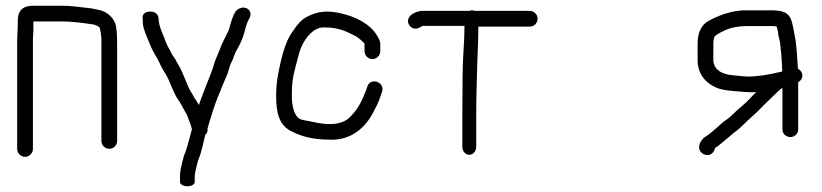

<svg xmlns="http://www.w3.org/2000/svg" viewBox="-20 -503 2873 671"><path d="M95 17.5V-360.3C95 -369.9 95.5 -380.2 96.5 -391.2L96.6 -391.8V-424.7C96.6 -426 96.6 -425.7 96.6 -428C96.6 -428 97 -428 97.8 -428H199.1C223.2 -428 258.1 -424.6 304.7 -417.8C310.1 -417 317.6 -414.3 327.2 -408.4C329.1 -404.9 332.4 -392.6 334.4 -368.6V-10.5C334.4 4.5 346.9 17 361.9 17C376.9 17 389.4 4.5 389.4 -10.5V-341.4C389.4 -382.7 387.9 -408.5 382.1 -422.8C373.2 -444.5 351.8 -463 327.1 -468L307.5 -472.2C302 -473.4 294.5 -474.4 284.3 -475.5C262.5 -477.8 225.9 -483 199.1 -483H97.8C52.6 -483 42 -460.4 42 -427.3V-411.3L40 -362.8V17.5C40 32.5 52.5 45 67.5 45C82.5 45 95 32.5 95 17.5Z M634.8 148C648.9 148 660.5 141.2 660.5 133V112C660.5 101.9 671.7 57.3 675.2 49.7C682.8 34 692.5 -11.4 697.6 -32.6C703.5 -37.6 707 -44.3 705 -52.4C709.2 -69.9 713.4 -80 723.2 -113.1C734.8 -150.7 748.6 -181.3 761.4 -213.1C769.5 -233.8 775.8 -242.1 781.5 -266.5C785.4 -282.3 792.7 -289.8 798.9 -309.7C801 -316.5 806.5 -328 815.5 -343C825.2 -361.5 832.3 -380.7 836.7 -400.5C840.6 -415.4 844.9 -426.8 848.8 -434C857.6 -446.6 859.8 -464.5 842.4 -474C825.9 -481.1 811 -472.3 803.1 -462.7C795 -449.8 788.3 -430.8 781.6 -404.7C778.4 -391.1 756.8 -356.2 750.5 -336.1C745.7 -321.9 731.5 -293.7 727.1 -275.8C724.2 -263 714.1 -240.2 709.1 -225.9C700.2 -202.9 686.4 -169.4 674.9 -136C672.7 -139.8 668.1 -147.4 666.8 -150.2L658.4 -162.6C655.5 -168.8 651.2 -176.2 645.4 -185.2C636.6 -198.8 618.2 -251.9 606.3 -271.4C600.2 -281.3 595.6 -289.7 592.6 -296.2L592.5 -296.5L580.6 -313.5C577.5 -320.7 573 -329.6 568.5 -337C560.8 -350.6 557 -364.1 549.8 -382L549.6 -381.6L549.4 -382C538.7 -405.7 533.8 -426.1 533.8 -443V-442L533.6 -443C531.5 -451 525.1 -463.7 501.9 -462.5C482.8 -461.4 476.3 -449.1 478.8 -437.2C478.8 -433.8 479 -427.8 479.3 -420.8C480.1 -399.4 504.2 -349 508.1 -338.4C514.8 -322.8 524.8 -307.5 532 -294.5L543 -271.5C547.4 -262.7 552.9 -253.3 559.9 -242.6C570.5 -226.2 585.8 -179.3 600.4 -157.9C613.6 -139.8 619 -125.4 631.7 -104.5C637.1 -94.3 637.3 -88.6 643.5 -75C646.3 -68.5 648 -61.4 650.7 -51.4C646.6 -36 631.4 21.9 628.2 28C620.8 42.9 609 91.3 609 112V133C609 141.2 620.7 148 634.8 148Z M1309 -324V-349C1309 -358.9 1304.2 -369.1 1296.2 -381C1273.3 -418.7 1224.9 -444.1 1173.1 -456C1127.5 -466.6 1092 -465.7 1049.5 -442.7C1021.8 -427.1 1005.2 -394.5 1004.3 -395.1C986.6 -372.4 972.8 -336.9 961.3 -288.1C953.8 -253.6 945 -218.9 945 -168C945 -111 954.1 -63 1002.9 -42.1C1037.7 -24.2 1079.7 -15.1 1130.1 -15C1207.3 -10.5 1257.5 -58.6 1283.3 -108.5C1295 -130.9 1301.3 -140.8 1311.4 -171.2L1315.4 -183C1321.3 -200.7 1308.3 -213.7 1296.7 -217.3C1285.5 -220.8 1267.4 -217.7 1263.4 -199.1L1259.7 -188.1C1242.9 -145.8 1227.9 -114.4 1194.5 -86.2C1171.7 -70 1137.3 -64.5 1088.3 -73.9C1080.7 -75.7 1069.4 -78 1053.5 -80.9C1038.6 -82.9 1029.1 -86.1 1024.2 -89.4C1007.5 -102.8 1000 -132.2 1000 -168C1000 -226.8 1004.3 -237.9 1026.2 -319.7C1031 -336.4 1038.7 -352.4 1049.5 -367.8C1071.5 -398 1093.4 -409.1 1117.2 -407.1L1117.7 -407H1118.3C1147.3 -407 1174.6 -400.6 1200.9 -387.6C1206.3 -384.9 1212.5 -381.9 1219.5 -378.4C1227.9 -375.5 1254 -353.9 1254 -349V-324C1254 -309 1266.5 -296.5 1281.5 -296.5C1296.6 -296.5 1309 -309 1309 -324Z M1644.3 10.5V-99C1644.3 -163.2 1646.4 -224.7 1647.9 -281.8C1648.9 -322.3 1651.4 -349.4 1651.4 -387.3C1651.4 -396.2 1651.5 -402.5 1651.7 -410H1831.3C1846.3 -410 1858.8 -422.5 1858.8 -437.5C1858.8 -452.5 1846.3 -465 1831.3 -465H1638.9C1635.7 -466.2 1632.9 -467 1629.8 -467C1626.5 -467 1623.7 -466.4 1620.4 -465H1455.5C1442.6 -465 1405.4 -455 1405.9 -428.3C1406 -423.5 1407.8 -418.7 1410.7 -414.6C1428.3 -390 1455 -411.8 1456.8 -412.7H1603.1C1603 -407.6 1602.8 -398.3 1602.8 -389.9C1602.8 -376.3 1601.7 -351.5 1599.3 -316C1596.9 -279.6 1595.8 -207.8 1595.8 -99.7V10.5C1595.8 25.5 1606.8 38 1620 38C1633.3 38 1644.3 25.5 1644.3 10.5Z M2769.5 -50.1V-216.1C2783.6 -222.9 2787.5 -239.2 2780.9 -251.1C2778.2 -255.9 2775.8 -258.7 2768.7 -262.6C2765.3 -299.9 2765.2 -343 2757.2 -379.1C2753.5 -395.9 2752.7 -409 2746.4 -429.6C2736 -463.2 2708.9 -467 2670.7 -467H2585.3C2546.6 -467 2504.2 -455.1 2459.6 -432C2431.1 -417.5 2418 -388.7 2418 -351.5V-293.1C2418 -248 2441.7 -214.3 2485.7 -195.7C2499.3 -190 2520.1 -186.7 2549.6 -184.2C2577.8 -181.8 2597.1 -180.5 2608.4 -180.5C2612.8 -180.5 2616.9 -180.8 2622.9 -181.4L2611.6 -170.2L2611.3 -169.9C2598.3 -155.2 2584.4 -141.7 2569.6 -129.5C2545.6 -109.8 2536.1 -95.9 2515.3 -82.2C2501.2 -72.9 2493.8 -63.6 2484.4 -56.1C2474.2 -47.9 2458.2 -33 2448.5 -27.3C2435.6 -21.1 2414.2 3.9 2427.3 25.2C2431.1 31.8 2437.8 36.2 2445.5 38.1C2462.6 42.4 2475.1 30.7 2478.9 14.4C2493.8 5.6 2510.5 -11 2519.8 -18.1C2532 -27.3 2538.4 -34.8 2548.5 -41.8C2567.2 -54.6 2590.7 -80.8 2607 -94.6C2626 -110.9 2635.9 -122.2 2649.6 -135.9L2698.3 -182.9C2702.7 -187 2706.3 -190.3 2709.9 -193.2C2710.4 -193.4 2711.7 -194 2714.5 -195.1V-50.1C2714.5 -35.9 2727 -24 2742 -24C2757 -24 2769.5 -35.9 2769.5 -50.1ZM2540.3 -240.1C2499 -243.4 2473 -262.4 2473 -293.9V-350.8C2473 -363.4 2475.3 -371.7 2478 -376C2479.6 -378.5 2491.6 -387.4 2514.6 -397.6C2535.9 -407 2561.5 -412 2592.7 -412H2670.7C2681.7 -412 2688.6 -411.6 2694.1 -410.6L2697.4 -398.4C2698.9 -392.8 2699.5 -388.4 2699.5 -385.4V-384.6L2699.6 -383.7C2700.4 -378.8 2701.6 -373.2 2703.4 -367C2707.3 -353 2707.2 -339.6 2709.9 -318.7C2711.8 -303.2 2712.7 -274.1 2713.9 -253.2C2666.1 -241.6 2626.5 -235.5 2596.5 -235.5C2576 -235.5 2560.7 -238.7 2540.3 -240.1Z"/></svg>

Font: MewTooHand
Style: BdCond
Weight: 400
Designer: Mew Too, Robert Jablonski
Version: Version 0.77